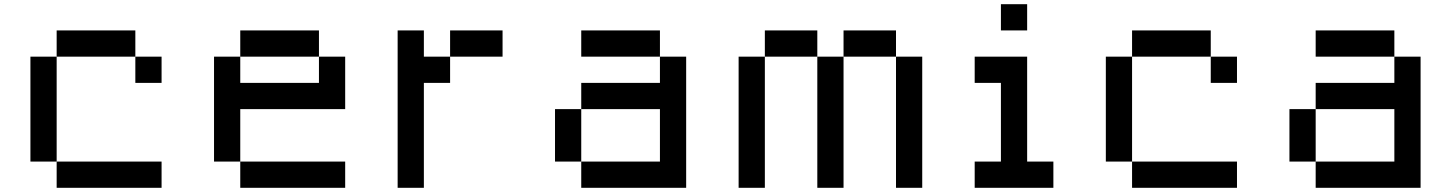

<svg xmlns="http://www.w3.org/2000/svg" viewBox="-20 -895 6915 915"><path d="M250 -750H625V-625H250ZM625 -625H750V-500H625ZM250 -625V-125H125V-625ZM250 -125H750V0H250Z M1125 -750H1500V-625H1125ZM1500 -625H1625V-375H1125V-125H1000V-625H1125V-500H1500ZM1125 -125H1625V0H1125Z M1875 -750H2000V-625H2125V-500H2000V0H1875ZM2125 -625V-750H2375V-625Z M2750 -750H3125V-625H2750ZM3125 -625H3250V0H2750V-125H3125V-375H2750V-500H3125ZM2750 -125H2625V-375H2750Z M3625 -750H3875V-625H3625ZM3875 -625H4000V0H3875ZM4000 -625V-750H4250V-625ZM4250 -625H4375V0H4250ZM3625 -625V0H3500V-625Z M4750 -875H4875V-750H4750ZM4625 -625H4875V-125H5000V0H4625V-125H4750V-500H4625Z M5375 -750H5750V-625H5375ZM5750 -625H5875V-500H5750ZM5375 -625V-125H5250V-625ZM5375 -125H5875V0H5375Z M6250 -750H6625V-625H6250ZM6625 -625H6750V0H6250V-125H6625V-375H6250V-500H6625ZM6250 -125H6125V-375H6250Z"/></svg>

Font: Dogica Pixel
Style: Regular
Weight: 400
Designer: Roberto Mocci
Version: Version 001.000